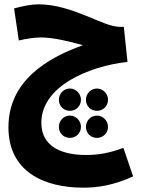

<svg xmlns="http://www.w3.org/2000/svg" viewBox="-20 -596 653 887"><path d="M365 271C431 271 505 260 595 219L550 87C486 111 435 120 378 120C274 120 171 87 171 -29C171 -197 389 -290 569 -310L552 -472H533C455 -472 315 -576 158 -576C124 -576 85 -568 45 -557L67 -409C100 -417 139 -423 169 -423C225 -423 301 -405 363 -387C194 -327 19 -220 19 -8C19 195 180 271 365 271ZM303 -84C331 -84 354 -106 354 -135C354 -163 331 -187 303 -187C274 -187 252 -163 252 -135C252 -106 274 -84 303 -84ZM428 -84C456 -84 479 -106 479 -135C479 -163 456 -187 428 -187C399 -187 377 -163 377 -135C377 -106 399 -84 428 -84ZM303 41C331 41 354 19 354 -10C354 -38 331 -62 303 -62C274 -62 252 -38 252 -10C252 19 274 41 303 41ZM428 41C456 41 479 19 479 -10C479 -38 456 -62 428 -62C399 -62 377 -38 377 -10C377 19 399 41 428 41Z"/></svg>

Font: Noto Sans Arabic UI XCn XBd
Style: Regular
Weight: 800
Width: 2
Designer: Monotype Design Team, Nadine Chahine and Nizar Qandah
Foundry: Monotype Imaging Inc.
Version: Version 2.010